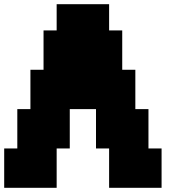

<svg xmlns="http://www.w3.org/2000/svg" viewBox="-20 -895 915 915"><path d="M500 0H750V-187.5H687.5V-375H625V-562.5H562.5V-750H500V-875H250V-750H187.5V-562.5H125V-375H62.5V-187.5H0V0H250V-187.5H312.5V-375H437.5V-187.5H500Z"/></svg>

Font: Faithful 32x
Style: Bold
Weight: 400
Foundry: Faithful Resource Pack
Version: Version 1.0; January 27, 2023